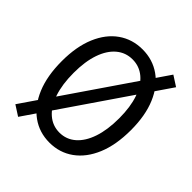

<svg xmlns="http://www.w3.org/2000/svg" viewBox="-195 -823 990 990"><g transform="rotate(45 300.0 -328.0)"><path d="M36 -4 504 -688 560 -652 92 32ZM300 12Q226 12 169 -29Q112 -70 80 -146.5Q48 -223 48 -331Q48 -437 80 -512.5Q112 -588 169 -628Q226 -668 300 -668Q374 -668 431 -628Q488 -588 520 -512.5Q552 -437 552 -331Q552 -223 520 -146.5Q488 -70 431 -29Q374 12 300 12ZM300 -61Q350 -61 387.5 -93.5Q425 -126 445.5 -186.5Q466 -247 466 -331Q466 -414 445.5 -473Q425 -532 387.5 -563.5Q350 -595 300 -595Q250 -595 212.5 -563.5Q175 -532 154.5 -473Q134 -414 134 -331Q134 -247 154.5 -186.5Q175 -126 212.5 -93.5Q250 -61 300 -61Z"/></g></svg>

Font: Source Code Pro
Style: Regular
Weight: 400
Monospace: yes
Designer: Paul D. Hunt, Teo Tuominen
Foundry: Adobe Systems Incorporated
Version: Version 1.018;hotconv 1.0.116;makeotfexe 2.5.65601